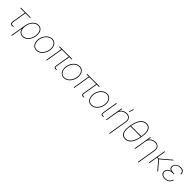

<svg xmlns="http://www.w3.org/2000/svg" viewBox="599 -2966 5387 5387"><g transform="rotate(45 3292.0 -273.0)"><path d="M254.9 1.5Q201.2 10.3 176.8 -19Q152.3 -48.3 161.1 -102.1L229 -513.2H43.9L47.9 -535.6H440.4L436.5 -513.2H251.5L183.6 -102.1Q176.3 -56.6 195.1 -34.9Q213.9 -13.2 256.3 -20.5Q262.2 -21 268.3 -22Q274.4 -22.9 280.3 -23.4V-1.5Q273.9 -0.5 267.6 0.2Q261.2 1 254.9 1.5Z M407.7 204.1 485.8 -267.1Q499 -347.7 536.6 -409.9Q574.2 -472.2 628.7 -507.8Q683.1 -543.5 746.6 -543.5Q811 -543.5 853.3 -507.8Q895.5 -472.2 912.4 -409.7Q929.2 -347.2 915.5 -267.1Q902.3 -186.5 865 -123.8Q827.6 -61 773.2 -25.4Q718.8 10.3 654.3 10.3Q608.9 10.3 573.7 -8.1Q538.6 -26.4 516.8 -59.6Q495.1 -92.8 488.8 -136.7H486.3L430.2 204.1ZM654.3 -12.2Q711.9 -12.2 761.7 -44.9Q811.5 -77.6 846.2 -135.3Q880.9 -192.9 893.1 -267.1Q905.8 -340.8 892.1 -398.4Q878.4 -456.1 841.6 -488.5Q804.7 -521 747.1 -521Q688.5 -521 638.9 -488Q589.4 -455.1 554.9 -397.7Q520.5 -340.3 508.3 -267.1Q496.1 -192.9 509.3 -135.3Q522.5 -77.6 559.1 -44.9Q595.7 -12.2 654.3 -12.2Z M1203.6 10.3Q1147 10.3 1104.7 -17.6Q1062.5 -45.4 1039.6 -94.5Q1016.6 -143.6 1016.6 -207.5Q1016.6 -269.5 1036.9 -329.1Q1057.1 -388.7 1094.5 -437.3Q1131.8 -485.8 1182.4 -514.6Q1232.9 -543.5 1293 -543.5Q1349.6 -543.5 1391.1 -515.9Q1432.6 -488.3 1455.8 -439.2Q1479 -390.1 1479 -326.2Q1479 -264.6 1458.5 -204.6Q1438 -144.5 1401.1 -95.9Q1364.3 -47.4 1313.7 -18.6Q1263.2 10.3 1203.6 10.3ZM1203.6 -12.2Q1259.3 -12.2 1305.4 -39.3Q1351.6 -66.4 1385.3 -111.8Q1418.9 -157.2 1437.7 -212.9Q1456.5 -268.6 1456.5 -325.7Q1456.5 -383.8 1436.8 -427.7Q1417 -471.7 1380.1 -496.3Q1343.3 -521 1292.5 -521Q1238.8 -521 1192.9 -494.9Q1147 -468.8 1112.3 -423.8Q1077.6 -378.9 1058.3 -323Q1039.1 -267.1 1039.1 -208Q1039.1 -120.6 1083.5 -66.4Q1127.9 -12.2 1203.6 -12.2Z M1986.8 0.5Q1939 7.8 1914.8 -12.9Q1890.6 -33.7 1898.9 -85.4L1971.7 -523.9H1994.1L1921.4 -85.4Q1914.6 -42.5 1933.1 -29.3Q1951.7 -16.1 1989.7 -22Q1993.2 -22.9 1993.2 -22.7Q1993.2 -22.5 1996.1 -22.9V-1Q1994.1 -0.5 1991.7 -0.2Q1989.3 0 1986.8 0.5ZM1589.4 0 1676.3 -523.9H1698.7L1611.8 0ZM1585.4 -513.2 1589.4 -535.6H2087.4L2083.5 -513.2Z M2292 10.3Q2235.4 10.3 2193.1 -17.6Q2150.9 -45.4 2127.9 -94.5Q2105 -143.6 2105 -207.5Q2105 -269.5 2125.2 -329.1Q2145.5 -388.7 2182.9 -437.3Q2220.2 -485.8 2270.8 -514.6Q2321.3 -543.5 2381.3 -543.5Q2438 -543.5 2479.5 -515.9Q2521 -488.3 2544.2 -439.2Q2567.4 -390.1 2567.4 -326.2Q2567.4 -264.6 2546.9 -204.6Q2526.4 -144.5 2489.5 -95.9Q2452.6 -47.4 2402.1 -18.6Q2351.6 10.3 2292 10.3ZM2292 -12.2Q2347.7 -12.2 2393.8 -39.3Q2439.9 -66.4 2473.6 -111.8Q2507.3 -157.2 2526.1 -212.9Q2544.9 -268.6 2544.9 -325.7Q2544.9 -383.8 2525.1 -427.7Q2505.4 -471.7 2468.5 -496.3Q2431.6 -521 2380.9 -521Q2327.1 -521 2281.2 -494.9Q2235.4 -468.8 2200.7 -423.8Q2166 -378.9 2146.7 -323Q2127.4 -267.1 2127.4 -208Q2127.4 -120.6 2171.9 -66.4Q2216.3 -12.2 2292 -12.2Z M3075.2 0.5Q3027.3 7.8 3003.2 -12.9Q2979 -33.7 2987.3 -85.4L3060.1 -523.9H3082.5L3009.8 -85.4Q3002.9 -42.5 3021.5 -29.3Q3040 -16.1 3078.1 -22Q3081.5 -22.9 3081.5 -22.7Q3081.5 -22.5 3084.5 -22.9V-1Q3082.5 -0.5 3080.1 -0.2Q3077.6 0 3075.2 0.5ZM2677.7 0 2764.6 -523.9H2787.1L2700.2 0ZM2673.8 -513.2 2677.7 -535.6H3175.8L3171.9 -513.2Z M3380.4 10.3Q3323.7 10.3 3281.5 -17.6Q3239.3 -45.4 3216.3 -94.5Q3193.4 -143.6 3193.4 -207.5Q3193.4 -269.5 3213.6 -329.1Q3233.9 -388.7 3271.2 -437.3Q3308.6 -485.8 3359.1 -514.6Q3409.7 -543.5 3469.7 -543.5Q3526.4 -543.5 3567.9 -515.9Q3609.4 -488.3 3632.6 -439.2Q3655.8 -390.1 3655.8 -326.2Q3655.8 -264.6 3635.3 -204.6Q3614.7 -144.5 3577.9 -95.9Q3541 -47.4 3490.5 -18.6Q3439.9 10.3 3380.4 10.3ZM3380.4 -12.2Q3436 -12.2 3482.2 -39.3Q3528.3 -66.4 3562 -111.8Q3595.7 -157.2 3614.5 -212.9Q3633.3 -268.6 3633.3 -325.7Q3633.3 -383.8 3613.5 -427.7Q3593.8 -471.7 3556.9 -496.3Q3520 -521 3469.2 -521Q3415.5 -521 3369.6 -494.9Q3323.7 -468.8 3289.1 -423.8Q3254.4 -378.9 3235.1 -323Q3215.8 -267.1 3215.8 -208Q3215.8 -120.6 3260.3 -66.4Q3304.7 -12.2 3380.4 -12.2Z M3848.1 0.5Q3800.3 7.8 3775.9 -12.9Q3751.5 -33.7 3759.8 -85.4L3834.5 -535.6H3856.9L3782.2 -85.4Q3775.4 -42.5 3794.2 -29.3Q3813 -16.1 3851.1 -22Q3854 -22.9 3854 -22.7Q3854 -22.5 3856.9 -22.9V-1Q3855 -0.5 3852.8 -0.2Q3850.6 0 3848.1 0.5Z M4039.6 -356 3980.5 0H3958L4046.9 -535.6H4069.3L4049.8 -418.5H4043.9Q4063 -460.4 4095.2 -488Q4127.4 -515.6 4167.2 -529.5Q4207 -543.5 4248.5 -543.5Q4304.7 -543.5 4343.5 -519.8Q4382.3 -496.1 4399.7 -454.1Q4417 -412.1 4407.7 -356L4314.9 204.1H4292.5L4385.3 -356Q4397.9 -430.2 4360.6 -475.6Q4323.2 -521 4249 -521Q4198.2 -521 4153.3 -499.8Q4108.4 -478.5 4077.9 -441.2Q4047.4 -403.8 4039.6 -356ZM4252 -611.8 4293.9 -749.5H4317.9L4270.5 -611.8Z M4721.2 7.8Q4648.9 7.8 4604.7 -33.2Q4560.5 -74.2 4547.6 -153.6Q4534.7 -232.9 4554.2 -348.1L4559.6 -379.4Q4579.6 -494.6 4618.9 -574Q4658.2 -653.3 4715.1 -694.3Q4772 -735.4 4844.2 -735.4Q4917 -735.4 4960.9 -694.3Q5004.9 -653.3 5018.3 -574Q5031.7 -494.6 5011.7 -379.4L5006.3 -348.1Q4986.8 -232.9 4947.3 -153.6Q4907.7 -74.2 4850.8 -33.2Q4793.9 7.8 4721.2 7.8ZM4721.2 -14.6Q4819.8 -14.6 4887.7 -99.6Q4955.6 -184.6 4983.9 -348.1L4989.3 -379.4Q5017.6 -543 4980.5 -627.9Q4943.4 -712.9 4844.7 -712.9Q4746.1 -712.9 4678.2 -627.9Q4610.4 -543 4582 -379.4L4576.7 -348.1Q4548.3 -184.6 4585.4 -99.6Q4622.6 -14.6 4721.2 -14.6ZM4565.9 -352.5 4569.3 -375H5000L4996.6 -352.5Z M5178.2 -356 5119.1 0H5096.7L5185.5 -535.6H5208L5188.5 -418.5H5182.6Q5201.7 -460.4 5233.9 -488Q5266.1 -515.6 5305.9 -529.5Q5345.7 -543.5 5387.2 -543.5Q5443.4 -543.5 5482.2 -519.8Q5521 -496.1 5538.3 -454.1Q5555.7 -412.1 5546.4 -356L5453.6 204.1H5431.2L5523.9 -356Q5536.6 -430.2 5499.3 -475.6Q5461.9 -521 5387.7 -521Q5336.9 -521 5292 -499.8Q5247.1 -478.5 5216.6 -441.2Q5186 -403.8 5178.2 -356Z M5771.5 -535.6 5682.6 0H5660.2L5749 -535.6ZM6115.2 -535.6 5791 -259.3H5710.9L5714.8 -281.7H5783.2L6082 -535.6ZM5999 0 5768.1 -267.1 5793 -272 6029.3 0Z M6300.3 9.3Q6241.2 9.3 6201.7 -10.3Q6162.1 -29.8 6144.8 -63.5Q6127.4 -97.2 6134.3 -140.6Q6140.1 -176.3 6158.9 -203.4Q6177.7 -230.5 6207 -249.3Q6236.3 -268.1 6273.9 -277.8Q6311.5 -287.6 6354.5 -287.6H6390.6L6387.2 -265.6H6337.9Q6293 -265.6 6254.2 -250.7Q6215.3 -235.8 6189.9 -207.8Q6164.6 -179.7 6157.7 -139.2Q6148.4 -83.5 6187.7 -48.3Q6227.1 -13.2 6304.2 -13.2Q6356.4 -13.2 6391.8 -29.5Q6427.2 -45.9 6450 -75.9Q6472.7 -106 6486.3 -147L6507.8 -144.5Q6493.2 -98.6 6466.8 -64Q6440.4 -29.3 6399.4 -10Q6358.4 9.3 6300.3 9.3ZM6349.6 -266.1Q6305.7 -266.1 6273.4 -274.7Q6241.2 -283.2 6221.2 -299.6Q6201.2 -315.9 6193.6 -340.3Q6186 -364.7 6190.9 -396.5Q6198.7 -440.4 6225.8 -473.4Q6252.9 -506.3 6295.7 -524.7Q6338.4 -543 6392.1 -543Q6441.4 -543 6473.1 -526.9Q6504.9 -510.7 6521 -480Q6537.1 -449.2 6538.6 -404.8L6516.1 -400.9Q6513.7 -460.9 6483.2 -490.7Q6452.6 -520.5 6388.7 -520.5Q6317.4 -520.5 6270.8 -487.3Q6224.1 -454.1 6213.9 -397.9Q6205.1 -345.2 6237.5 -316.7Q6270 -288.1 6341.3 -288.1H6390.6L6387.2 -266.1Z"/></g></svg>

Font: Inter 20pt Thin
Style: Italic
Weight: 250
Italic angle: -9.3988°
Version: Version 4.001;git-66647c0bb